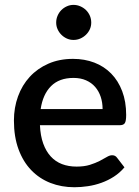

<svg xmlns="http://www.w3.org/2000/svg" viewBox="-20 -759 571 786"><path d="M400 -312.5Q400 -339.5 392.2 -362.8Q384.5 -386 369.5 -403.2Q354.5 -420.5 332.2 -430.2Q310 -440 281 -440Q222.5 -440 189 -406.5Q155.5 -373 146.5 -312.5ZM143.5 -246.5Q145.5 -203 157 -171.2Q168.5 -139.5 187.8 -118.5Q207 -97.5 233.8 -87.2Q260.5 -77 293.5 -77Q325 -77 348 -84.2Q371 -91.5 388 -100.2Q405 -109 417 -116.2Q429 -123.5 439 -123.5Q452 -123.5 459 -113.5L489.5 -74Q470.5 -51.5 446.5 -36Q422.5 -20.5 395.5 -10.8Q368.5 -1 340 3.2Q311.5 7.5 284.5 7.5Q231.5 7.5 186.2 -10.2Q141 -28 107.8 -62.5Q74.5 -97 55.8 -148Q37 -199 37 -265.5Q37 -318.5 53.8 -364.5Q70.5 -410.5 101.8 -444.5Q133 -478.5 177.8 -498.2Q222.5 -518 279 -518Q326 -518 366 -502.8Q406 -487.5 435 -458Q464 -428.5 480.2 -385.8Q496.5 -343 496.5 -288.5Q496.5 -263.5 491 -255Q485.5 -246.5 471 -246.5ZM353.5 -666.5Q353.5 -652 347.8 -639.2Q342 -626.5 332 -616.8Q322 -607 308.8 -601.2Q295.5 -595.5 281 -595.5Q266.5 -595.5 253.8 -601.2Q241 -607 231.2 -616.8Q221.5 -626.5 215.8 -639.2Q210 -652 210 -666.5Q210 -681.5 215.8 -694.8Q221.5 -708 231.2 -717.8Q241 -727.5 253.8 -733.2Q266.5 -739 281 -739Q295.5 -739 308.8 -733.2Q322 -727.5 332 -717.8Q342 -708 347.8 -694.8Q353.5 -681.5 353.5 -666.5Z"/></svg>

Font: Lato 2
Style: Regular
Weight: 600
Designer: Lukasz Dziedzic with Adam Twardoch and Botio Nikoltchev
Foundry: tyPoland Lukasz Dziedzic
Version: Version 2.015; 2015-08-06; http://www.latofonts.com/